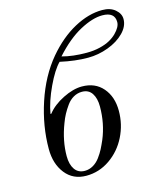

<svg xmlns="http://www.w3.org/2000/svg" viewBox="-109 -800 773 896"><g transform="rotate(-15 277.0 -352.0)"><path d="M132 -100Q132 -60 148.5 -36Q165 -12 197 -12Q218 -12 237 -23Q256 -34 270 -53Q284 -72 293 -89.5Q302 -107 312 -130Q342 -202 342 -284Q342 -324 326 -348Q310 -372 278 -372Q256 -372 237 -361Q218 -350 204 -330.5Q190 -311 180 -292.5Q170 -274 162 -252Q132 -174 132 -100ZM60 -154Q60 -264 97 -376Q134 -488 201 -568Q262 -640 332 -678Q402 -716 468 -716Q507 -716 530.5 -696Q554 -676 554 -650Q554 -615 524 -584.5Q494 -554 446 -536Q398 -518 348 -518Q286 -518 214 -534Q184 -504 152 -436Q120 -368 110 -310H114Q142 -346 192 -371Q242 -396 284 -396Q348 -396 385 -353Q422 -310 422 -242Q422 -176 393 -118Q364 -60 312 -24Q260 12 198 12Q134 12 97 -35Q60 -82 60 -154ZM229 -556Q280 -542 348 -542Q382 -542 411 -549Q440 -556 460 -567Q480 -578 494 -592Q508 -606 515 -619Q522 -632 522 -644Q522 -692 462 -692Q415 -692 353.5 -659Q292 -626 229 -556Z"/></g></svg>

Font: Old Standard TT
Style: Italic
Weight: 400
Italic angle: -15.2°
Designer: Alexey Kryukov <alexios@thessalonica.org.ru>
Version: Version 2.2